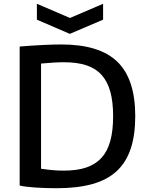

<svg xmlns="http://www.w3.org/2000/svg" viewBox="-20 -984 782 1015"><path d="M175 -964 350 -889 525 -964V-880L349 -805L175 -880ZM280 11Q221 11 168 7.5Q115 4 84 -3V-738Q144 -743 203.5 -746Q263 -749 304 -749Q506 -749 600.5 -657.5Q695 -566 695 -370Q695 -270 671 -198Q647 -126 597 -79.5Q547 -33 468 -11Q389 11 280 11ZM318 -82Q387 -82 436 -98.5Q485 -115 516.5 -149.5Q548 -184 563 -238.5Q578 -293 578 -370Q578 -446 563 -500Q548 -554 516.5 -588.5Q485 -623 436 -639Q387 -655 318 -655Q293 -655 260.5 -653Q228 -651 197 -648V-92Q231 -87 258.5 -84.5Q286 -82 318 -82Z"/></svg>

Font: Encode Sans Normal
Style: Medium
Weight: 500
Designer: Pablo Impallari, Andres Torresi
Foundry: Pablo Impallari, Andres Torresi
Version: Version 1.000; ttfautohint (v1.00) -l 8 -r 50 -G 200 -x 14 -